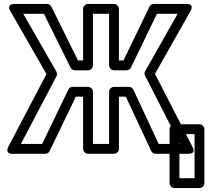

<svg xmlns="http://www.w3.org/2000/svg" viewBox="-20 -756 1088 975"><path d="M634 -315H559C544 -315 534 -301 534 -290V-25H452V-290C452 -305 438 -315 427 -315H349C339 -315 331 -309 327 -301L194 -25H86L267 -369C271 -377 270 -386 266 -393L98 -686H203L338 -413C342 -404 352 -399 361 -399H427C442 -399 452 -413 452 -424V-686H534V-424C534 -409 548 -399 559 -399H623C633 -399 641 -405 645 -413L777 -686H882L717 -394C713 -387 713 -378 717 -371L894 -25H786L657 -301C653 -310 642 -315 634 -315ZM619 -265 748 11C751 18 760 25 770 25H935C981 25 957 -11 957 -11L767 -381L947 -699C970 -740 925 -736 925 -736H761C752 -736 743 -731 739 -722L607 -449H584V-711C584 -722 574 -736 559 -736H427C416 -736 402 -726 402 -711V-449H376L241 -722C237 -730 229 -736 219 -736H55C8 -736 33 -699 33 -699L216 -380L23 -12C2 29 45 25 45 25H210C219 25 228 20 232 11L365 -265H402V0C402 11 412 25 427 25H559C570 25 584 15 584 0V-265ZM968 149H891V-75H968ZM993 199C1004 199 1018 189 1018 174V-100C1018 -111 1008 -125 993 -125H866C855 -125 841 -115 841 -100V174C841 185 851 199 866 199Z"/></svg>

Font: Asimov
Style: NarOu
Weight: 500
Designer: Google
Version: Version 2.000980; 2014